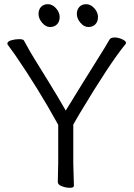

<svg xmlns="http://www.w3.org/2000/svg" viewBox="-20 -888 640 917"><path d="M448 -807Q448 -785 435.5 -772Q423 -759 402 -759Q381 -759 364 -779.5Q347 -800 347 -821Q347 -842 359 -855Q371 -868 392 -868Q413 -868 430.5 -848.5Q448 -829 448 -807ZM265 -807Q265 -785 252.5 -772Q240 -759 219 -759Q198 -759 181 -779.5Q164 -800 164 -821Q164 -842 176 -855Q188 -868 209 -868Q230 -868 247.5 -848.5Q265 -829 265 -807ZM256 -19 258 -108V-292Q162 -466 52 -626Q31 -656 23 -666Q15 -676 15 -679Q15 -690 33.5 -695.5Q52 -701 71 -701Q90 -701 94 -695Q102 -682 111 -664.5Q120 -647 144.5 -607Q169 -567 211.5 -498.5Q254 -430 294 -360Q383 -505 436.5 -590Q490 -675 503 -699Q509 -709 527 -709Q545 -709 563.5 -700.5Q582 -692 582 -683Q582 -682 580 -678Q505 -587 360 -345Q339 -310 330 -293V-107L333 -1Q333 9 314 9Q295 9 275.5 1.5Q256 -6 256 -19Z"/></svg>

Font: Moon Stars Kai T
Style: Regular
Weight: 400
Designer: GuiWonder
Version: Version 1.101